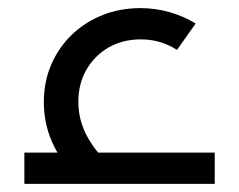

<svg xmlns="http://www.w3.org/2000/svg" viewBox="-20 -453 589 473"><path d="M167 -15Q127 -60 107.5 -105Q88 -150 88 -202Q88 -252 106.5 -294.5Q125 -337 157.5 -368Q190 -399 233 -416Q276 -433 326 -433Q363 -433 398 -423Q433 -413 462 -395L416 -330Q376 -356 327 -356Q282 -356 247.5 -336Q213 -316 193 -281.5Q173 -247 173 -202Q173 -166 187 -133Q201 -100 231 -66ZM40 0V-77H509V0Z"/></svg>

Font: Cairo Medium
Style: Regular
Weight: 500
Designer: Mohamed Gaber, Accademia di Belle Arti di Urbino
Foundry: Kief Type Foundry, Accademia di Belle Arti di Urbino
Version: Version 3.117